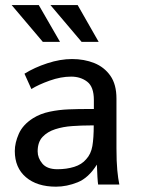

<svg xmlns="http://www.w3.org/2000/svg" viewBox="-20 -718 547 747"><path d="M197.8 8.3Q124 8.3 80.8 -28.6Q37.6 -65.4 37.6 -130.4Q37.6 -162.1 53.2 -197.5Q68.8 -232.9 108.9 -258.3Q137.2 -275.9 173.1 -283.4Q209 -291 246.8 -292.5Q284.7 -293.9 318.8 -293.9H345.2V-328.6Q345.2 -380.4 319.3 -400.1Q293.5 -419.9 256.8 -419.9Q216.8 -419.9 173.1 -404.3Q129.4 -388.7 102.1 -371.6L75.2 -431.2Q114.3 -455.6 164.3 -471.9Q214.4 -488.3 260.3 -488.3Q307.6 -488.3 346.7 -472.7Q385.7 -457 409.4 -423.3Q433.1 -389.6 433.1 -334.5V-141.1Q433.1 -89.8 436.3 -56.2Q439.5 -22.5 444.3 0H361.8Q360.4 -8.3 359.1 -29.5Q357.9 -50.8 356.9 -77.6Q324.7 -25.9 282.2 -8.8Q239.7 8.3 197.8 8.3ZM203.6 -59.6Q238.8 -59.6 268.6 -68.8Q298.3 -78.1 315.4 -98.6Q334 -118.7 339.4 -149.9Q344.7 -181.2 344.7 -230H330.6Q296.9 -230 261.2 -227.5Q225.6 -225.1 195.1 -215.3Q164.6 -205.6 145.5 -185.3Q126.5 -165 126.5 -128.9Q126.5 -103.5 144.8 -81.5Q163.1 -59.6 203.6 -59.6ZM146.5 -555.2 25.4 -698.2H130.9L213.4 -555.2ZM297.4 -555.2 176.3 -698.2H282.2L363.8 -555.2Z"/></svg>

Font: Shanti
Style: Regular
Weight: 400
Designer: Vernon Adams
Foundry: Vernon Adams
Version: Version 1.100; ttfautohint (v1.8.4)